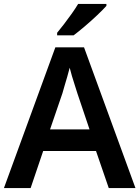

<svg xmlns="http://www.w3.org/2000/svg" viewBox="-20 -958 711 978"><path d="M534 0 469 -189H200L136 0H0L262 -717H408L670 0ZM374 -483Q370 -497 362 -521Q354 -545 346.5 -570.5Q339 -596 335 -613Q330 -593 322.5 -567Q315 -541 308 -518Q301 -495 298 -483L235 -299H436ZM522 -928Q506 -910 475.5 -881Q445 -852 412 -824Q379 -796 355 -778H271V-791Q286 -809 306 -835Q326 -861 345.5 -888.5Q365 -916 378 -938H522Z"/></svg>

Font: Noto Sans Gujarati UI SemiBold
Style: Regular
Weight: 600
Designer: Jelle Bosma - Monotype Design Team, Universal Thirst
Foundry: Monotype Imaging Inc.
Version: Version 2.106; ttfautohint (v1.8.4.7-5d5b)